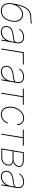

<svg xmlns="http://www.w3.org/2000/svg" viewBox="1912 -2702 802 4666"><g transform="rotate(90 2313.0 -369.0)"><path d="M544.4 -750 555.2 -732.4Q534.7 -714.8 505.9 -710.4Q477.1 -706.1 445.1 -706.8Q413.1 -707.5 381.3 -705.1Q306.2 -701.2 252 -661.9Q197.8 -622.6 162.4 -552.5Q127 -482.4 106.9 -384.8H112.8Q150.9 -450.2 206.5 -489.3Q262.2 -528.3 327.6 -528.3Q389.2 -528.3 434.1 -496.1Q479 -463.9 498.5 -402.6Q518.1 -341.3 503.4 -253.9Q490.7 -174.3 455.6 -114.5Q420.4 -54.7 366.7 -21.7Q313 11.2 243.7 11.7Q178.2 11.2 132.1 -20.8Q85.9 -52.7 66.4 -113Q46.9 -173.3 61 -256.8L69.8 -312.5Q104 -520 177.7 -620.6Q251.5 -721.2 379.4 -727.5Q430.2 -730 472.2 -729Q514.2 -728 544.4 -750ZM244.6 -11.7Q339.4 -11.2 401.6 -79.3Q463.9 -147.5 482.9 -260.7Q495.6 -338.4 478 -393.1Q460.4 -447.8 421.1 -476.8Q381.8 -505.9 328.6 -505.9Q280.3 -505.9 238.5 -483.2Q196.8 -460.4 164.1 -423.1Q131.3 -385.7 110.1 -340.6Q88.9 -295.4 81.5 -250Q69.8 -175.3 87.2 -121.8Q104.5 -68.4 145.3 -40Q186 -11.7 244.6 -11.7Z M755.9 11.7Q710.9 11.2 676.3 -7.1Q641.6 -25.4 624.5 -61Q607.4 -96.7 615.2 -147.5Q619.6 -175.3 632.6 -199.7Q645.5 -224.1 671.4 -243.9Q697.3 -263.7 740 -278.1Q782.7 -292.5 846.7 -299.8Q884.8 -304.2 919.2 -309.8Q953.6 -315.4 976.6 -326.9Q999.5 -338.4 1002.9 -359.4L1007.8 -391.6Q1019 -455.1 984.9 -493.2Q950.7 -531.2 880.9 -531.2Q823.2 -531.2 773.9 -505.4Q724.6 -479.5 700.2 -434.6L679.7 -443.4Q698.7 -477.5 729.5 -502.2Q760.3 -526.9 799.3 -540.5Q838.4 -554.2 880.9 -553.7Q922.4 -553.7 953.1 -541.7Q983.9 -529.8 1003.2 -507.8Q1022.5 -485.8 1029.8 -456.1Q1037.1 -426.3 1031.2 -391.6L965.8 0H943.4L960.9 -110.4H959Q936 -73.7 904.3 -46.4Q872.6 -19 834.7 -3.9Q796.9 11.2 755.9 11.7ZM755.9 -11.7Q807.6 -11.7 855.2 -39.6Q902.8 -67.4 936.8 -117.4Q970.7 -167.5 981.4 -233.4L995.1 -315.4Q984.4 -308.1 969.2 -302.2Q954.1 -296.4 935.8 -292Q917.5 -287.6 896.2 -284.4Q875 -281.2 851.6 -278.3Q777.3 -270 732.7 -252.4Q688 -234.9 666 -208.7Q644 -182.6 637.7 -147.5Q627.9 -85.9 661.4 -48.6Q694.8 -11.2 755.9 -11.7Z M1549.3 -545.9 1545.4 -522.5H1268.1L1182.1 0H1158.7L1249.5 -545.9Z M1721.2 11.7Q1676.3 11.2 1641.6 -7.1Q1606.9 -25.4 1589.8 -61Q1572.8 -96.7 1580.6 -147.5Q1585 -175.3 1597.9 -199.7Q1610.8 -224.1 1636.7 -243.9Q1662.6 -263.7 1705.3 -278.1Q1748 -292.5 1812 -299.8Q1850.1 -304.2 1884.5 -309.8Q1918.9 -315.4 1941.9 -326.9Q1964.8 -338.4 1968.3 -359.4L1973.1 -391.6Q1984.4 -455.1 1950.2 -493.2Q1916 -531.2 1846.2 -531.2Q1788.6 -531.2 1739.3 -505.4Q1689.9 -479.5 1665.5 -434.6L1645 -443.4Q1664.1 -477.5 1694.8 -502.2Q1725.6 -526.9 1764.6 -540.5Q1803.7 -554.2 1846.2 -553.7Q1887.7 -553.7 1918.5 -541.7Q1949.2 -529.8 1968.5 -507.8Q1987.8 -485.8 1995.1 -456.1Q2002.4 -426.3 1996.6 -391.6L1931.2 0H1908.7L1926.3 -110.4H1924.3Q1901.4 -73.7 1869.6 -46.4Q1837.9 -19 1800 -3.9Q1762.2 11.2 1721.2 11.7ZM1721.2 -11.7Q1772.9 -11.7 1820.6 -39.6Q1868.2 -67.4 1902.1 -117.4Q1936 -167.5 1946.8 -233.4L1960.4 -315.4Q1949.7 -308.1 1934.6 -302.2Q1919.4 -296.4 1901.1 -292Q1882.8 -287.6 1861.6 -284.4Q1840.3 -281.2 1816.9 -278.3Q1742.7 -270 1698 -252.4Q1653.3 -234.9 1631.3 -208.7Q1609.4 -182.6 1603 -147.5Q1593.3 -85.9 1626.7 -48.6Q1660.2 -11.2 1721.2 -11.7Z M2132.3 -522.5 2136.2 -545.9H2527.8L2523.9 -522.5H2341.3L2256.3 0H2233.9L2318.8 -522.5Z M2759.3 11.7Q2691.9 11.2 2646.5 -26.1Q2601.1 -63.5 2582.5 -127.4Q2564 -191.4 2576.7 -271.5Q2590.3 -352.1 2630.6 -416Q2670.9 -480 2728.8 -517.1Q2786.6 -554.2 2853 -553.7Q2927.2 -554.2 2973.1 -507.6Q3019 -460.9 3019 -386.7H2994.6Q2994.6 -453.1 2955.8 -492.2Q2917 -531.2 2853 -531.2Q2793 -531.2 2739.7 -497.6Q2686.5 -463.9 2649.4 -405Q2612.3 -346.2 2600.1 -271.5Q2587.9 -198.7 2603.3 -139.6Q2618.7 -80.6 2658.4 -46.1Q2698.2 -11.7 2759.3 -11.7Q2803.2 -11.7 2843.8 -30Q2884.3 -48.3 2914.8 -81.8Q2945.3 -115.2 2959.5 -159.2H2982.9Q2966.8 -106.9 2932.6 -68.6Q2898.4 -30.3 2853.5 -9.5Q2808.6 11.2 2759.3 11.7Z M3127.9 -522.5 3131.8 -545.9H3523.4L3519.5 -522.5H3336.9L3252 0H3229.5L3314.5 -522.5Z M3587.9 0 3678.7 -545.9H3877.9Q3960.9 -545.4 4003.4 -510.7Q4045.9 -476.1 4035.2 -414.1Q4027.3 -368.2 3997.8 -336.9Q3968.3 -305.7 3915 -288.1Q3947.3 -280.8 3968.8 -261.2Q3990.2 -241.7 3999 -213.4Q4007.8 -185.1 4002 -150.4Q3990.2 -82.5 3938.5 -41.3Q3886.7 0 3812.5 0ZM3615.2 -22.5H3817.4Q3878.9 -22.9 3924.3 -59.1Q3969.7 -95.2 3978.5 -152.3Q3987.8 -206.1 3960 -239.7Q3932.1 -273.4 3879.9 -273.4H3656.2ZM3660.2 -295.9H3847.7Q3889.2 -296.4 3924.8 -312.5Q3960.4 -328.6 3984.4 -356.7Q4008.3 -384.8 4013.7 -419.9Q4021 -469.7 3985.8 -496.3Q3950.7 -522.9 3874 -522.5H3697.3Z M4273.9 11.7Q4229 11.2 4194.3 -7.1Q4159.7 -25.4 4142.6 -61Q4125.5 -96.7 4133.3 -147.5Q4137.7 -175.3 4150.6 -199.7Q4163.6 -224.1 4189.5 -243.9Q4215.3 -263.7 4258.1 -278.1Q4300.8 -292.5 4364.7 -299.8Q4402.8 -304.2 4437.3 -309.8Q4471.7 -315.4 4494.6 -326.9Q4517.6 -338.4 4521 -359.4L4525.9 -391.6Q4537.1 -455.1 4502.9 -493.2Q4468.8 -531.2 4398.9 -531.2Q4341.3 -531.2 4292 -505.4Q4242.7 -479.5 4218.3 -434.6L4197.8 -443.4Q4216.8 -477.5 4247.6 -502.2Q4278.3 -526.9 4317.4 -540.5Q4356.4 -554.2 4398.9 -553.7Q4440.4 -553.7 4471.2 -541.7Q4502 -529.8 4521.2 -507.8Q4540.5 -485.8 4547.9 -456.1Q4555.2 -426.3 4549.3 -391.6L4483.9 0H4461.4L4479 -110.4H4477.1Q4454.1 -73.7 4422.4 -46.4Q4390.6 -19 4352.8 -3.9Q4314.9 11.2 4273.9 11.7ZM4273.9 -11.7Q4325.7 -11.7 4373.3 -39.6Q4420.9 -67.4 4454.8 -117.4Q4488.8 -167.5 4499.5 -233.4L4513.2 -315.4Q4502.4 -308.1 4487.3 -302.2Q4472.2 -296.4 4453.9 -292Q4435.5 -287.6 4414.3 -284.4Q4393.1 -281.2 4369.6 -278.3Q4295.4 -270 4250.7 -252.4Q4206.1 -234.9 4184.1 -208.7Q4162.1 -182.6 4155.8 -147.5Q4146 -85.9 4179.4 -48.6Q4212.9 -11.2 4273.9 -11.7Z"/></g></svg>

Font: Inter Tight Thin
Style: Italic
Weight: 250
Italic angle: -9.39999°
Designer: Rasmus Andersson
Foundry: rsms
Version: Version 3.004